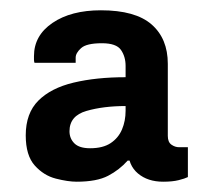

<svg xmlns="http://www.w3.org/2000/svg" viewBox="-20 -757 410 373"><path d="M129 -404Q112 -404 88.5 -410Q65 -416 47.5 -435.5Q30 -455 30 -494Q30 -537 54.5 -561.5Q79 -586 123 -596.5Q167 -607 224 -607V-629Q224 -647 215 -660Q206 -673 178 -673Q148 -673 137.5 -663.5Q127 -654 127 -645V-635H47Q46 -638 46 -641Q46 -644 46 -648Q46 -688 82 -712.5Q118 -737 176 -737Q243 -737 274.5 -709.5Q306 -682 306 -633V-493Q306 -481 313 -476Q320 -471 328 -471H345V-413Q339 -410 327 -407Q315 -404 297 -404Q267 -404 248 -420Q229 -436 229 -465Q229 -471 230 -477.5Q231 -484 233 -491L294 -445H228Q212 -427 190 -415.5Q168 -404 129 -404ZM155 -469Q180 -469 195 -479Q210 -489 217 -505.5Q224 -522 224 -542V-551Q181 -551 148 -541.5Q115 -532 115 -502Q115 -488 124.5 -478.5Q134 -469 155 -469Z"/></svg>

Font: Archivo VF Beta
Style: Regular
Weight: 400
Designer: Hector Gatti
Foundry: Omnibus-Type
Version: Version 1.002